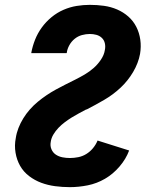

<svg xmlns="http://www.w3.org/2000/svg" viewBox="-20 -763 640 791"><path d="M268 8Q237 8 207 4Q177 0 150 -10Q123 -20 100 -37.5Q77 -55 63 -79.5Q49 -104 44 -134Q39 -164 45 -194Q48 -215 56 -235.5Q64 -256 76 -275.5Q88 -295 103 -312Q118 -329 135.5 -343.5Q153 -358 171.5 -370.5Q190 -383 210 -394Q230 -405 250 -415Q270 -425 290 -435Q310 -445 329.5 -456.5Q349 -468 366 -483Q383 -498 396 -517.5Q409 -537 412 -557Q415 -571 412 -584.5Q409 -598 399.5 -607Q390 -616 377 -619.5Q364 -623 350 -623Q334 -623 317.5 -618.5Q301 -614 287.5 -603Q274 -592 265.5 -576.5Q257 -561 255 -545Q255 -545 254.5 -544.5Q254 -544 254 -544H109Q109 -545 109 -545Q109 -545 109 -546Q114 -573 124.5 -599.5Q135 -626 152 -649.5Q169 -673 192 -692Q215 -711 241.5 -722.5Q268 -734 295.5 -738.5Q323 -743 350 -743Q380 -743 408.5 -739Q437 -735 462.5 -724Q488 -713 508.5 -695Q529 -677 541.5 -652.5Q554 -628 558 -599.5Q562 -571 557 -541Q550 -503 528.5 -466.5Q507 -430 476.5 -401.5Q446 -373 410 -352Q374 -331 337 -312H335Q320 -304 305 -296Q290 -288 275.5 -279Q261 -270 247 -259.5Q233 -249 221 -236.5Q209 -224 200 -209Q191 -194 189 -178Q186 -162 192 -148Q198 -134 210 -126Q222 -118 237 -115Q252 -112 268 -112Q285 -112 302.5 -115.5Q320 -119 335.5 -128.5Q351 -138 363 -152.5Q375 -167 382 -184L512 -143Q499 -108 472.5 -77Q446 -46 412.5 -26.5Q379 -7 341.5 0.5Q304 8 268 8Z"/></svg>

Font: Iosevka SS04 Heavy Extended
Style: Italic
Weight: 900
Width: 7
Italic angle: -9°
Monospace: yes
Designer: Belleve Invis
Foundry: Belleve Invis
Version: Version 19.0.0; ttfautohint (v1.8.4)